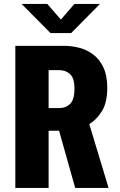

<svg xmlns="http://www.w3.org/2000/svg" viewBox="-20 -926 590 946"><path d="M55.5 0V-700H299Q335 -700 371.8 -690.2Q408.5 -680.5 439.5 -657.2Q470.5 -634 489.5 -593.8Q508.5 -553.5 508.5 -493Q508.5 -421 482.5 -378.8Q456.5 -336.5 420 -314.5L515 0H350.5L271 -282H219.5V0ZM219.5 -393.5H271.5Q305 -393.5 326 -414.8Q347 -436 347 -489.5Q347 -540 325.8 -560.2Q304.5 -580.5 271 -580.5H219.5ZM86.5 -906.5H213L280 -829.5L346.5 -906.5H472.5L330.5 -763H229Z"/></svg>

Font: Trispace SemiCondensed
Style: Bold
Weight: 700
Width: 4
Designer: Tyler Finck
Foundry: Etcetera Type Company
Version: Version 1.210; ttfautohint (v1.8.3)